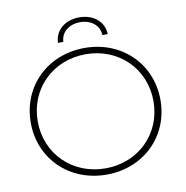

<svg xmlns="http://www.w3.org/2000/svg" viewBox="-93 -964 1023 1057"><g transform="rotate(-10 418.5 -435.5)"><path d="M419 -31C234 -31 95 -168 95 -350C95 -532 234 -669 419 -669C603 -669 742 -532 742 -350C742 -168 603 -31 419 -31ZM419 4C626 4 781 -147 781 -350C781 -553 626 -704 419 -704C211 -704 56 -553 56 -350C56 -147 211 4 419 4ZM310 -757C312 -813 359 -848 419 -848C479 -848 526 -813 528 -757H558C556 -830 495 -875 419 -875C343 -875 282 -830 280 -757Z"/></g></svg>

Font: Montserrat-Alt1 ExtLt
Style: Regular
Weight: 200
Designer: Differentunic
Foundry: Differentunic
Version: Version 7.222